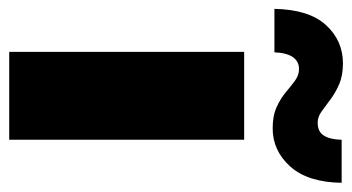

<svg xmlns="http://www.w3.org/2000/svg" viewBox="-250 -584 782 427"><g transform="rotate(90 141.5 -371.0)"><path d="M43.9 0V-522.5H239.3V0ZM213.9 -585.9Q186 -585.9 166.7 -594.7Q147.5 -603.5 133.5 -615.2Q119.6 -627 107.7 -635.7Q95.7 -644.5 82 -644.5Q64.9 -644.5 55.4 -630.6Q45.9 -616.7 44.9 -589.8H-51.8Q-50.3 -667 -15.6 -704.6Q19 -742.2 69.3 -742.2Q96.7 -742.2 116.2 -733.6Q135.7 -725.1 150.1 -714.1Q164.6 -703.1 176.5 -694.6Q188.5 -686 201.2 -686Q221.7 -686 230.2 -700Q238.8 -713.9 239.3 -739.3H335Q334 -664.1 298.8 -625Q263.7 -585.9 213.9 -585.9Z"/></g></svg>

Font: Inter 28pt Black
Style: Regular
Weight: 900
Designer: Rasmus Andersson
Foundry: rsms
Version: Version 4.001;git-66647c0bb